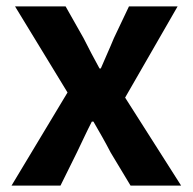

<svg xmlns="http://www.w3.org/2000/svg" viewBox="-20 -580 602 600"><path d="M16 0H169L220 -103C236 -136 251 -169 267 -200H272C290 -169 309 -136 326 -103L388 0H546L371 -275L535 -560H383L336 -461C323 -429 308 -397 295 -366H291C274 -397 257 -429 241 -461L185 -560H27L191 -291Z"/></svg>

Font: Noto Sans Mono CJK HK
Style: Bold
Weight: 700
Designer: Ryoko NISHIZUKA 西塚涼子 (kana, bopomofo & ideographs); Paul D. Hunt (Latin, Greek & Cyrillic); Sandoll Communications 산돌커뮤니
Foundry: Adobe
Version: Version 2.004;hotconv 1.0.118;makeotfexe 2.5.65603